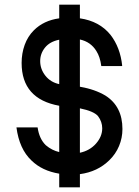

<svg xmlns="http://www.w3.org/2000/svg" viewBox="-20 -741 591 817"><path d="M114 -58Q159 -14 232 -2V56H320V0Q395 -10 445 -59Q472 -85 486.5 -119.5Q501 -154 501 -192Q501 -288 429 -334Q384 -361 320 -372V-573Q366 -563 390 -524Q406 -499 411 -460H498L500 -461Q492 -539 450 -593Q403 -651 320 -663V-721H232V-663Q166 -654 124 -612Q98 -586 85 -550Q72 -514 72 -473Q72 -320 232 -291V-94Q201 -101 175 -123Q147 -150 140 -199H50Q62 -107 114 -58ZM151 -481Q151 -513 171.5 -538.5Q192 -564 232 -572V-383Q195 -391 173 -419Q151 -447 151 -481ZM397 -247Q415 -223 415 -195Q415 -160 388.5 -130Q362 -100 320 -91V-280Q379 -268 397 -247Z"/></svg>

Font: Sulphur Point
Style: Bold
Weight: 700
Designer: Noponies / Dale Sattler
Foundry: Noponies
Version: Version 1.000; ttfautohint (v1.8)